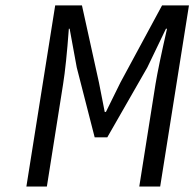

<svg xmlns="http://www.w3.org/2000/svg" viewBox="-20 -680 709 700"><path d="M76.2 0 181.2 -660.2H278.8L340.8 -378.9L361.8 -272H366.2L418.9 -378.9L570.8 -660.2H668.9L564 0H487.8L546.9 -373Q557.6 -438 588.9 -575.2H585L517.1 -434.1L371.1 -179.2H325.2L259.8 -434.1L233.9 -575.2H231Q221.2 -442.4 210 -373L150.9 0Z"/></svg>

Font: Office Code Pro D Italic
Style: Regular
Weight: 400
Italic angle: -9°
Designer: Nathan Rutzky & Paul D. Hunt
Foundry: Adobe Systems Incorporated
Version: Version 1.004;PS 001.004;hotconv 1.0.70;makeotf.lib2.5.58329